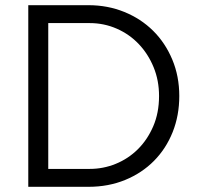

<svg xmlns="http://www.w3.org/2000/svg" viewBox="-20 -720 768 740"><path d="M89 0V-700H321Q395 -700 459 -674Q523 -648 570 -601.5Q617 -555 644 -490.5Q671 -426 671 -350Q671 -275 645.5 -211Q620 -147 573.5 -100Q527 -53 462.5 -26.5Q398 0 321 0ZM326 -631H166V-69H326Q378 -69 426 -88.5Q474 -108 511 -144.5Q548 -181 570.5 -233Q593 -285 593 -350Q593 -410 572 -461Q551 -512 515 -550Q479 -588 430 -609.5Q381 -631 326 -631Z"/></svg>

Font: Rosa Sans Light
Style: Regular
Weight: 300
Designer: Pentagram / MCKL
Foundry: Pentagram / MCKL
Version: Version 1.005;September 16, 2019;FontCreator 11.5.0.2425 64-